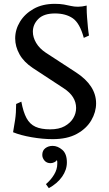

<svg xmlns="http://www.w3.org/2000/svg" viewBox="-20 -714 568 999"><path d="M443 -529 416 -517Q395 -594 358.5 -619Q322 -644 266 -644Q208 -644 179.5 -615.5Q151 -587 151 -549Q151 -520 168 -491Q185 -462 218 -440L376 -337Q480 -269 480 -176Q480 -131 455 -88Q430 -45 380 -17.5Q330 10 254 10Q202 10 144.5 0Q87 -10 48 -26Q53 -53 58.5 -89.5Q64 -126 64 -173L91 -185Q101 -131 118 -99.5Q135 -68 164.5 -54.5Q194 -41 241 -41Q287 -41 316.5 -57.5Q346 -74 361 -99Q376 -124 376 -152Q376 -213 311 -255L151 -360Q104 -391 81.5 -431.5Q59 -472 59 -514Q59 -560 84 -601Q109 -642 155 -668Q201 -694 265 -694Q293 -694 312.5 -690.5Q332 -687 349 -683Q366 -679 386 -679Q406 -679 431 -685V-670Q431 -650 433 -623.5Q435 -597 437.5 -571.5Q440 -546 443 -529ZM200 92Q200 69 216 57Q232 45 254 45Q280 45 304 65.5Q328 86 328 131Q328 170 303 205.5Q278 241 234 265L219 244Q245 222 261.5 194.5Q278 167 278 139Q278 134 278 129Q278 124 276 119Q272 126 262 130.5Q252 135 243 135Q223 135 211.5 121.5Q200 108 200 92Z"/></svg>

Font: Average
Style: Regular
Weight: 400
Designer: Eduardo Tunni
Foundry: Eduardo Rodriguez Tunni
Version: Version 1.003; ttfautohint (v1.8.4.7-5d5b)